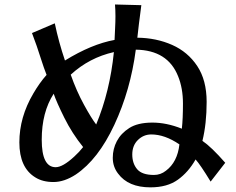

<svg xmlns="http://www.w3.org/2000/svg" viewBox="-20 -805 1040 847"><path d="M127 -392.6Q154.3 -439.5 185.5 -474.6Q171.9 -509.8 163.1 -538.1Q141.6 -606.4 121.1 -659.2L221.7 -702.1Q239.3 -618.2 266.6 -538.1Q383.8 -610.4 485.4 -628.9Q486.3 -654.3 487.8 -681.2Q489.3 -708 489.3 -734.4Q489.3 -760.7 487.3 -785.2L603.5 -782.2Q590.8 -686.5 585.9 -638.7Q669.9 -637.7 739.3 -606.9Q808.6 -576.2 850.1 -513.7Q891.6 -451.2 891.6 -355.5Q891.6 -259.8 873 -183.6Q913.1 -156.2 973.6 -86.9L909.2 -3.9Q863.3 -79.1 842.8 -101.6Q811.5 -45.9 764.6 -12.2Q717.8 21.5 643.6 21.5Q545.9 21.5 501 -39.1Q477.5 -69.3 477.5 -108.9Q477.5 -148.4 495.6 -182.6Q513.7 -216.8 550.3 -240.2Q586.9 -263.7 650.4 -264.2Q713.9 -264.6 782.2 -237.3Q787.1 -280.3 787.1 -348.1Q787.1 -416 765.6 -468.8Q719.7 -584 579.1 -585.9Q555.7 -407.2 484.4 -254.4Q413.1 -101.6 314.5 -35.2Q263.7 -2 215.8 -2Q168 -2 135.7 -22.5Q65.4 -65.4 65.4 -176.8Q65.4 -288.1 127 -392.6ZM225.6 -67.4Q256.8 -67.4 307.6 -114.3Q330.1 -134.8 346.7 -156.2Q297.9 -216.8 263.7 -285.6Q229.5 -354.5 216.8 -391.6Q164.1 -309.6 164.1 -188.5Q164.1 -67.4 225.6 -67.4ZM292 -475.6Q317.4 -403.3 350.6 -342.8Q383.8 -282.2 404.3 -255.9Q464.8 -401.4 482.4 -575.2Q374 -550.8 292 -475.6ZM659.2 -33.2Q688.5 -33.2 711.9 -51.8Q762.7 -89.8 771.5 -168Q707 -211.9 647.5 -211.9Q613.3 -211.9 588.4 -187.5Q563.5 -163.1 563.5 -123.5Q563.5 -84 585 -58.6Q606.4 -33.2 659.2 -33.2Z"/></svg>

Font: GenEi LateGo v2
Style: Medium
Weight: 500
Designer: o_tamon (Modified)
Foundry: o_tamon / Adobe Systems Incorporated / FONT 910 / Philipp H. Poll
Version: Version 2.1;Original Version 1.004